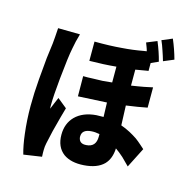

<svg xmlns="http://www.w3.org/2000/svg" viewBox="-134 -1014 1238 1243"><g transform="rotate(15 484.5 -393.0)"><path d="M848 -723 838 -756 827 -789Q815 -826 803 -852L872 -881Q899 -818 917 -752ZM659 10Q615 54 527 60Q442 66 391 30Q336 -11 336 -94Q336 -169 383 -217Q433 -267 522 -274Q538 -275 570 -275L567 -371L375 -361L374 -496Q402 -495 435 -497L504 -499L566 -505V-611Q484 -603 387 -602V-731Q489 -730 568 -737Q641 -742 710 -755L730 -758Q727 -771 721 -786L711 -812L780 -840Q808 -773 823 -713L774 -691V-638Q771 -637 765 -637L689 -624V-517Q710 -520 733 -524Q750 -527 773 -531L830 -543V-407Q771 -395 690 -384L695 -252Q727 -241 757 -225Q783 -211 807 -195Q826 -181 845 -164L872 -140L804 -6Q776 -35 754 -56Q726 -81 700 -99Q697 -29 659 10ZM131 95Q115 40 106 -37Q95 -126 95 -222Q95 -307 103 -403L104 -414Q109 -478 116 -548L129 -649L133 -695Q136 -730 137 -754L284 -752Q279 -736 270 -700L260 -651Q248 -593 233 -442L224 -337Q221 -290 221 -264V-251Q221 -240 222 -237Q228 -253 239 -278L256 -318L320 -266L302 -202Q272 -94 256 -14Q251 9 251 32V52Q251 66 252 77ZM456 -109Q461 -66 509 -70Q573 -74 573 -144V-161Q543 -167 518 -165Q456 -161 456 -114Z"/></g></svg>

Font: Xiangcui Wave Sans Xiangcui Wave Sans
Style: Regular
Weight: 800
Width: 3
Version: Version 0.920;March 28, 2024;FontCreator 14.0.0.2814 64-bit